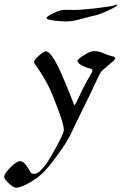

<svg xmlns="http://www.w3.org/2000/svg" viewBox="-150 -602 566 892"><path d="M163.1 -556.6 193.4 -555.7Q226.6 -555.7 295.9 -563.7Q365.2 -571.8 379.6 -576.9Q394 -582 395.5 -582Q396 -582 396 -581.5Q396 -579.6 390.1 -573.7Q381.8 -565.9 345 -549.6Q308.1 -533.2 293 -530.5Q277.8 -527.8 232.4 -515.1Q187 -502.4 158.2 -502.4Q129.4 -502.4 97.9 -506.8Q66.4 -511.2 66.4 -518.3Q66.4 -525.4 94 -538.8Q121.6 -552.2 134.3 -554.4Q147 -556.6 163.1 -556.6ZM287.1 -364.7Q308.6 -364.7 330.6 -354.7Q352.5 -344.7 369.1 -341.3Q385.7 -337.9 385.7 -330.6Q385.7 -325.2 354.7 -299.8Q323.7 -274.4 318.6 -267.3Q313.5 -260.3 291.5 -212.6Q269.5 -165 245.4 -116.9Q221.2 -68.8 207.5 -39.3Q193.8 -9.8 176.8 25.1Q159.7 60.1 117.7 117.7Q75.7 175.3 49.1 201.2Q22.5 227.1 -16.1 248.5Q-54.7 270 -74.7 270Q-87.4 270 -108.9 250Q-130.4 230 -130.4 220.2Q-130.4 203.6 -100.8 175Q-71.3 146.5 -58.1 146.5Q-41 146.5 -25.9 169.4Q-10.7 192.4 -7.6 199Q-4.4 205.6 8.8 205.6Q22 205.6 35.6 192.9Q49.3 180.2 63.5 161.4Q77.6 142.6 112.1 79.6Q146.5 16.6 146.5 2Q146.5 -12.7 139.2 -37.6Q131.8 -62.5 112.5 -113Q93.3 -163.6 81.5 -189Q69.8 -214.4 52.2 -243.4Q34.7 -272.5 23.4 -288.3Q12.2 -304.2 10.7 -306.6Q8.3 -310.5 8.3 -315.4Q8.3 -323.7 30.8 -343.5Q53.2 -363.3 62.5 -363.3Q71.8 -363.3 79.6 -355Q95.2 -338.9 111.6 -308.6Q127.9 -278.3 152.1 -220.2Q176.3 -162.1 185.1 -137.9Q193.8 -113.8 196.8 -113.8Q199.7 -113.8 215.8 -149.7Q231.9 -185.5 250.7 -219.5Q269.5 -253.4 274.4 -260.3Q279.3 -267.1 279.3 -272.9Q279.3 -281.2 270.5 -283.2Q248 -288.1 228.8 -299.1Q209.5 -310.1 210 -317.9Q210.9 -328.1 241 -346.4Q271 -364.7 287.1 -364.7Z"/></svg>

Font: Eadui
Style: Medium
Weight: 500
Designer: Peter S. Baker
Version: Version 1.1